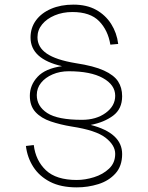

<svg xmlns="http://www.w3.org/2000/svg" viewBox="-20 -746 640 830"><path d="M312 64Q243 64 196.5 40Q150 16 124 -24.5Q98 -65 92 -115L126 -119Q134 -52 178.5 -10Q223 32 312 32Q348 32 386.5 20Q425 8 451.5 -17Q478 -42 478 -81Q478 -118 436.5 -150.5Q395 -183 290 -199Q241 -207 199.5 -221Q158 -235 133.5 -261.5Q109 -288 109 -332Q109 -378 142.5 -414Q176 -450 248 -460Q112 -491 112 -584Q112 -626 135.5 -658Q159 -690 201 -708Q243 -726 297 -726Q355 -726 395.5 -703.5Q436 -681 460.5 -642.5Q485 -604 491 -556L457 -553Q447 -615 408.5 -654.5Q370 -694 293 -694Q251 -694 216.5 -679.5Q182 -665 162 -640.5Q142 -616 142 -585Q142 -542 182 -514.5Q222 -487 307 -473Q386 -461 429.5 -441Q473 -421 490.5 -394Q508 -367 508 -330Q508 -275 469 -246Q430 -217 372 -206Q508 -171 508 -80Q508 -28 479 4Q450 36 405 50Q360 64 312 64ZM334 -228Q396 -228 437 -258Q478 -288 478 -332Q478 -379 425 -408.5Q372 -438 277 -438Q239 -438 207.5 -424.5Q176 -411 157.5 -388Q139 -365 139 -335Q139 -287 184 -257.5Q229 -228 334 -228Z"/></svg>

Font: Geist Mono Thin
Style: Regular
Weight: 100
Monospace: yes
Designer: Basement.studio, Andrés Briganti, Mateo Zaragoza
Foundry: Basement.studio, Vercel, Andrés Briganti, Guido Ferreyra, Mateo Zaragoza
Version: Version 1.500; ttfautohint (v1.8.4.7-5d5b)